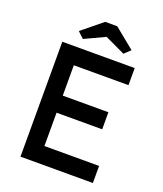

<svg xmlns="http://www.w3.org/2000/svg" viewBox="-159 -995 933 1099"><g transform="rotate(20 307.0 -445.5)"><path d="M98 0V-700H539V-596H206V-411H484V-307H206V-104H539V0ZM203 -755 166 -790 290 -891H363L487 -790L450 -755L327 -813Z"/></g></svg>

Font: Lexend
Style: Regular
Weight: 400
Designer: Bonnie Shaver-Troup, Thomas Jockin
Foundry: Lexend
Version: Version 1.007; ttfautohint (v1.8.3)